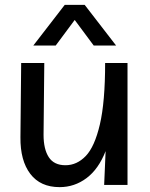

<svg xmlns="http://www.w3.org/2000/svg" viewBox="-20 -760 615 789"><path d="M225 9Q146 9 104.5 -45.5Q63 -100 64 -196L67 -501H162L159 -206Q159 -147 180.5 -114Q202 -81 249 -81Q296 -81 332.5 -119Q369 -157 390.5 -249Q412 -341 412 -501H504V0H408L414 -139Q385 -65 335.5 -28Q286 9 225 9ZM457 -573H365L287 -678L209 -573H117L246 -740H328Z"/></svg>

Font: Livvic Medium
Style: Regular
Weight: 500
Designer: Jacques Le Bailly, Baron von Fonthausen
Version: Version 1.001; ttfautohint (v1.8.2)